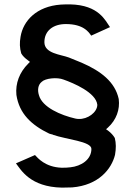

<svg xmlns="http://www.w3.org/2000/svg" viewBox="-20 -725 622 878"><path d="M281 -615C362 -615 386 -578 397 -562L483 -601C462 -630 433 -702 301 -705C287 -705 272 -705 258 -704C147 -696 86 -630 74 -557C69 -529 70 -506 77 -481C83 -470 94 -459 108 -449L117 -442L109 -434C69 -394 50 -344 55 -291C68 -205 124 -153 205 -114C210 -112 216 -111 220 -110H221V-109C283 -87 398 -79 398 -44C398 5 351 35 302 40C289 42 275 42 261 42C187 39 153 -2 140 -16L53 22C76 52 118 130 263 133C278 133 292 132 310 132C431 122 490 48 506 -17C511 -46 511 -70 505 -94C498 -106 488 -117 475 -127L465 -134L474 -142C512 -177 529 -224 523 -272C506 -351 441 -400 354 -438C333 -447 313 -455 295 -462C258 -476 183 -480 183 -532C183 -585 224 -615 281 -615ZM425 -246V-245C424 -211 381 -179 339 -181C334 -181 329 -182 324 -183C259 -198 173 -234 158 -290C151 -312 153 -337 171 -351C187 -367 241 -373 271 -361C316 -345 419 -302 425 -246Z"/></svg>

Font: Bluebird
Style: Li
Weight: 300
Designer: Jasper
Foundry: Cannot Into Space Fonts
Version: Version 0.98